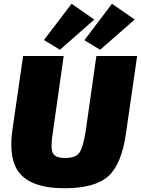

<svg xmlns="http://www.w3.org/2000/svg" viewBox="-20 -988 750 1022"><path d="M482 -884 299 -723 214 -775 361 -968ZM697 -884 513 -723 429 -774 576 -968ZM710 -690 651 -281Q628 -115 557 -50.5Q486 14 322 14Q161 14 92.5 -57Q24 -128 45 -289L103 -690H319L261 -281Q248 -202 260.5 -174.5Q273 -147 327 -147Q382 -147 402 -174.5Q422 -202 436 -289L493 -690Z"/></svg>

Font: Exo 2.0 Black
Style: Italic
Weight: 900
Italic angle: -8°
Designer: Natanael Gama
Version: Version 1.001;PS 001.001;hotconv 1.0.70;makeotf.lib2.5.58329